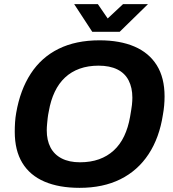

<svg xmlns="http://www.w3.org/2000/svg" viewBox="-20 -892 833 924"><path d="M363 12Q264 12 194 -18Q124 -48 87.5 -108Q51 -168 51 -258Q51 -281 52.5 -304Q54 -327 58 -349Q77 -459 128 -537.5Q179 -616 262 -657Q345 -698 459 -698Q557 -698 627 -668Q697 -638 734.5 -578Q772 -518 772 -428Q772 -406 770 -384Q768 -362 764 -340Q747 -229 695 -150Q643 -71 559.5 -29.5Q476 12 363 12ZM365 -111Q416 -111 456.5 -125.5Q497 -140 527.5 -168Q558 -196 577.5 -237Q597 -278 606 -330Q609 -349 611.5 -363Q614 -377 615 -387.5Q616 -398 616.5 -406Q617 -414 617 -422Q617 -470 599 -505Q581 -540 544.5 -558Q508 -576 454 -576Q404 -576 363.5 -561.5Q323 -547 293 -519Q263 -491 243.5 -450Q224 -409 215 -357Q211 -338 209.5 -324Q208 -310 207 -299.5Q206 -289 205.5 -281Q205 -273 205 -265Q205 -217 223 -182.5Q241 -148 277 -129.5Q313 -111 365 -111ZM692 -872 556 -739H424L337 -872H451L521 -770L464 -771L572 -872Z"/></svg>

Font: Archivo SemiBold
Style: Bold Italic
Weight: 700
Italic angle: -10°
Version: Version 2.001